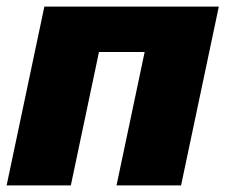

<svg xmlns="http://www.w3.org/2000/svg" viewBox="-21 -560 681 580"><path d="M-1 0 113 -540H640L526 0H331L416 -403H278L193 0Z"/></svg>

Font: Geist Black
Style: Italic
Weight: 900
Italic angle: -12°
Designer: Basement.studio, Andrés Briganti, Mateo Zaragoza
Foundry: Basement.studio, Vercel, Andrés Briganti, Guido Ferreyra, Mateo Zaragoza
Version: Version 1.500; ttfautohint (v1.8.4.7-5d5b)